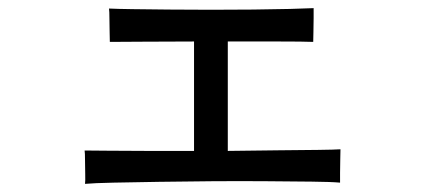

<svg xmlns="http://www.w3.org/2000/svg" viewBox="-20 -489 1040 472"><path d="M189 -37Q190 -44 189.5 -61Q189 -78 189 -95.5Q189 -113 188 -119Q205 -119 245.5 -118.5Q286 -118 341 -118Q396 -118 457 -118V-387Q389 -387 332 -386.5Q275 -386 250 -386Q250 -394 249.5 -410.5Q249 -427 249 -444Q249 -461 248 -468Q268 -467 306.5 -466.5Q345 -466 395 -465.5Q445 -465 498.5 -465Q552 -465 602 -465.5Q652 -466 691.5 -467Q731 -468 751 -469Q751 -462 751 -444.5Q751 -427 750.5 -410Q750 -393 750 -386Q725 -387 666.5 -387Q608 -387 540 -387V-118Q605 -119 663 -119.5Q721 -120 762 -120.5Q803 -121 817 -122Q817 -116 816.5 -98.5Q816 -81 816 -63.5Q816 -46 816 -40Q794 -42 746 -42.5Q698 -43 634.5 -43.5Q571 -44 502.5 -43.5Q434 -43 370.5 -42Q307 -41 259 -40Q211 -39 189 -37Z"/></svg>

Font: Zen Kaku Gothic Antique Medium
Style: Regular
Weight: 500
Designer: Yoshimichi Ohira
Foundry: Positype
Version: Version 1.002